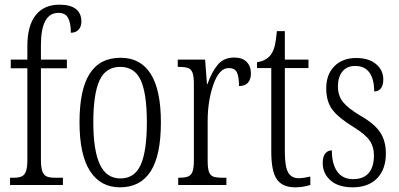

<svg xmlns="http://www.w3.org/2000/svg" viewBox="-20 -791 1705 821"><path d="M23 -31H38Q60 -31 72.5 -36.5Q85 -42 91 -58.5Q97 -75 97 -108V-499H26V-536H97V-594Q97 -681 132.5 -726Q168 -771 234 -771Q281 -771 304.5 -752.5Q328 -734 328 -699Q328 -677 316 -664Q304 -651 283 -651Q283 -691 271.5 -713.5Q260 -736 230 -736Q155 -736 155 -598V-536H266V-499H155V-108Q155 -75 161 -58.5Q167 -42 179.5 -36.5Q192 -31 215 -31H249V0H23Z M320 -268Q320 -408 363.5 -476Q407 -544 496 -544Q581 -544 624.5 -475Q668 -406 668 -268Q668 -126 624 -58Q580 10 493 10Q410 10 365 -59.5Q320 -129 320 -268ZM608 -268Q608 -390 582 -447.5Q556 -505 494 -505Q432 -505 405.5 -447Q379 -389 379 -268Q379 -148 407 -88Q435 -28 495 -28Q556 -28 582 -87Q608 -146 608 -268Z M742 -31H744Q770 -31 783.5 -36Q797 -41 803 -56.5Q809 -72 809 -105V-433Q809 -465 803 -480.5Q797 -496 783.5 -500.5Q770 -505 743 -505H740V-536H857L865 -431H867Q885 -483 911 -514Q937 -545 981 -545Q1016 -545 1034.5 -526.5Q1053 -508 1053 -477Q1053 -452 1040.5 -437.5Q1028 -423 1002 -423Q1002 -463 993 -481.5Q984 -500 958 -500Q917 -500 892.5 -429.5Q868 -359 868 -275V-102Q868 -70 874 -55Q880 -40 893 -35.5Q906 -31 933 -31H948V0H742Z M1140 -143V-500H1079V-525Q1119 -531 1138 -557Q1149 -572 1154.5 -594Q1160 -616 1164 -658H1198V-536H1299V-500H1198V-142Q1198 -79 1212 -54Q1226 -29 1257 -29Q1277 -29 1307 -36V0Q1275 10 1242 10Q1188 10 1164 -24Q1140 -58 1140 -143Z M1360 -94Q1360 -122 1371 -135Q1382 -148 1399 -148Q1399 -90 1422 -57.5Q1445 -25 1490 -25Q1534 -25 1556.5 -51Q1579 -77 1579 -127Q1579 -163 1561 -189.5Q1543 -216 1493 -247Q1426 -288 1400.5 -323Q1375 -358 1375 -413Q1375 -473 1410 -508Q1445 -543 1503 -543Q1557 -543 1588 -517Q1619 -491 1619 -451Q1619 -427 1609 -413.5Q1599 -400 1580 -400Q1580 -453 1559.5 -481Q1539 -509 1499 -509Q1463 -509 1444 -485Q1425 -461 1425 -422Q1425 -382 1446.5 -355Q1468 -328 1520 -297Q1580 -263 1605 -226Q1630 -189 1630 -135Q1630 -67 1592.5 -28.5Q1555 10 1488 10Q1427 10 1393.5 -19.5Q1360 -49 1360 -94Z"/></svg>

Font: Noto Serif CondLight
Style: Regular
Weight: 300
Width: 3
Designer: Monotype Design Team
Foundry: Monotype Imaging Inc.
Version: Version 1.001